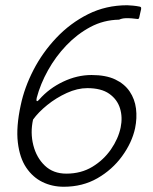

<svg xmlns="http://www.w3.org/2000/svg" viewBox="-20 -700 582 732"><path d="M223 12Q179 12 142 -6Q105 -24 80 -61Q55 -98 48 -157Q41 -216 59 -299Q73 -366 107.5 -433Q142 -500 195 -556Q248 -612 316 -646Q384 -680 465 -680Q473 -680 487.5 -678.5Q502 -677 511 -675Q514 -675 516.5 -673Q519 -671 518 -665Q516 -658 514.5 -650Q513 -642 511 -634Q510 -629 507.5 -628Q505 -627 501 -628Q494 -629 482.5 -630Q471 -631 458 -630.5Q445 -630 434 -625Q375 -624 324.5 -597Q274 -570 233 -527Q192 -484 163 -432Q134 -380 120 -327Q118 -318 120 -315Q122 -312 130 -321Q167 -363 220.5 -388.5Q274 -414 329 -414Q384 -414 419.5 -397Q455 -380 474.5 -351Q494 -322 498.5 -286Q503 -250 495 -211Q483 -156 445.5 -104.5Q408 -53 351.5 -20.5Q295 12 223 12ZM233 -38Q289 -38 332 -64Q375 -90 403 -130.5Q431 -171 440 -214Q448 -253 437.5 -287Q427 -321 396.5 -342.5Q366 -364 313 -364Q275 -364 234.5 -345.5Q194 -327 160 -299.5Q126 -272 106 -244Q95 -194 107 -146.5Q119 -99 151 -68.5Q183 -38 233 -38Z"/></svg>

Font: Glory Thin Light
Style: Italic
Weight: 300
Italic angle: -12°
Version: Version 1.011